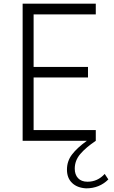

<svg xmlns="http://www.w3.org/2000/svg" viewBox="-20 -770 622 1050"><path d="M552.5 181.2 572.5 211.2Q523.8 260 451.2 260Q402.5 257.5 374.4 230.6Q346.2 203.8 346.2 157.5Q346.2 111.2 373.8 75Q401.2 38.8 455 0H103.8V-750H503.8V-691.2H163.8V-403.8H461.2V-346.2H163.8V-58.8H503.8V0Q450 36.2 419.4 71.9Q388.8 107.5 388.8 152.5Q388.8 185 406.9 204.4Q425 223.8 458.8 223.8Q513.8 223.8 552.5 181.2Z"/></svg>

Font: Now Light
Style: Regular
Weight: 300
Designer: Alfredo Marco Pradil
Foundry: Alfredo Marco Pradil
Version: Version 1.002;PS 001.002;hotconv 1.0.88;makeotf.lib2.5.64775